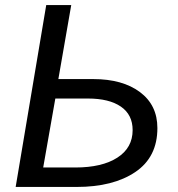

<svg xmlns="http://www.w3.org/2000/svg" viewBox="-20 -740 704 760"><path d="M163 -720H262L211 -427H349Q465 -427 534 -375.5Q603 -324 603 -233Q603 -118 515.5 -59Q428 0 283 0H42ZM505 -225Q505 -286 458.5 -318Q412 -350 328 -350H199L151 -77H278Q384 -77 444.5 -116Q505 -155 505 -225Z"/></svg>

Font: Nebula Sans Medium
Style: Regular
Weight: 500
Italic angle: -9°
Designer: Paul D. Hunt for Adobe (as Source Sans)
Foundry: Nebula Entertainment & Broadcasting LLC
Version: Version 1.010